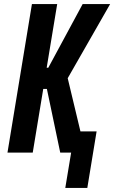

<svg xmlns="http://www.w3.org/2000/svg" viewBox="-20 -755 565 950"><path d="M303 175 332 0H278L212 -315H194L142 0H17L138 -735H263L211 -420H219L389 -735H525L315 -368L378 -105H458L412 175Z"/></svg>

Font: Iosevka Curly Extrabold
Style: Italic
Weight: 800
Italic angle: -9°
Monospace: yes
Designer: Belleve Invis
Foundry: Belleve Invis
Version: Version 22.1.2; ttfautohint (v1.8.4)